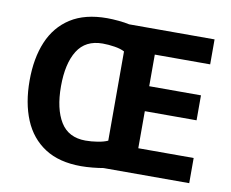

<svg xmlns="http://www.w3.org/2000/svg" viewBox="-80 -827 1132 939"><g transform="rotate(10 486.5 -357.5)"><path d="M379 -725Q405 -725 436.5 -722Q468 -719 490 -714H914V-590H639V-433H896V-309H639V-125H914V0H488Q466 4 435 7Q404 10 378 10Q269 10 198 -36Q127 -82 92.5 -165Q58 -248 58 -359Q58 -470 92.5 -552Q127 -634 198 -679.5Q269 -725 379 -725ZM379 -599Q294 -599 254 -535Q214 -471 214 -358Q214 -246 253.5 -181.5Q293 -117 378 -117Q407 -117 438 -122Q469 -127 488 -136V-579Q470 -589 439 -594Q408 -599 379 -599Z"/></g></svg>

Font: RS Noto Sans
Style: Bold
Weight: 700
Designer: Monotype Design Team
Foundry: Monotype Imaging Inc.
Version: Version 3.10